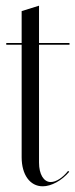

<svg xmlns="http://www.w3.org/2000/svg" viewBox="-20 -646 264 674"><path d="M130 8C160 8 197 -12 223 -43L219 -46C200 -22 177 -7 158 -7C133 -7 117 -35 117 -75V-489H224V-495H117V-626L56 -607V-495H2V-489H56V-94C56 -33 85 8 130 8Z"/></svg>

Font: Moniqa Display
Style: Regular
Weight: 400
Designer: Rajesh Rajput
Foundry: Rajesh Rajput
Version: Version 1.000